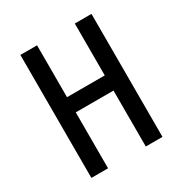

<svg xmlns="http://www.w3.org/2000/svg" viewBox="-170 -858 939 987"><g transform="rotate(-30 300.0 -365.0)"><path d="M89 0V-730H188V-422H412V-730H511V0H412V-332H188V0Z"/></g></svg>

Font: JetBrains Mono NL Medium
Style: Regular
Weight: 500
Monospace: yes
Designer: Philipp Nurullin, Konstantin Bulenkov
Foundry: JetBrains
Version: Version 2.305; ttfautohint (v1.8.4.7-5d5b)